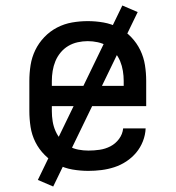

<svg xmlns="http://www.w3.org/2000/svg" viewBox="-20 -615 640 700"><path d="M302 8Q273 8 244 3Q215 -2 189.5 -15.5Q164 -29 143 -50Q122 -71 109 -97Q96 -123 91.5 -152Q87 -181 87 -210V-320Q87 -349 91.5 -377.5Q96 -406 108.5 -432Q121 -458 141.5 -479.5Q162 -501 188 -514.5Q214 -528 242.5 -533Q271 -538 300 -538Q329 -538 357.5 -533Q386 -528 412 -514.5Q438 -501 458.5 -479.5Q479 -458 491.5 -432Q504 -406 508.5 -377.5Q513 -349 513 -320V-228H169V-210Q169 -191 172 -172.5Q175 -154 182.5 -137Q190 -120 202 -106Q214 -92 230.5 -82.5Q247 -73 265.5 -69.5Q284 -66 302 -66Q323 -66 343.5 -69Q364 -72 382.5 -81.5Q401 -91 414 -108.5Q427 -126 429 -147H511Q510 -123 501 -100Q492 -77 476.5 -58.5Q461 -40 440.5 -26.5Q420 -13 397 -5.5Q374 2 350 5Q326 8 302 8ZM431 -302V-320Q431 -338 428 -356.5Q425 -375 418 -392Q411 -409 399 -423.5Q387 -438 371 -447.5Q355 -457 336.5 -461Q318 -465 300 -465Q282 -465 263.5 -461Q245 -457 229 -447.5Q213 -438 201 -423.5Q189 -409 182 -392Q175 -375 172 -356.5Q169 -338 169 -320V-302ZM174 65 118 41 426 -595 482 -571Z"/></svg>

Font: Iosevka Curly Slab Extended
Style: Regular
Weight: 400
Width: 7
Monospace: yes
Designer: Belleve Invis
Foundry: Belleve Invis
Version: Version 11.1.0; ttfautohint (v1.8.3)